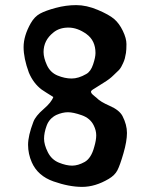

<svg xmlns="http://www.w3.org/2000/svg" viewBox="-20 -729 587 751"><path d="M188.5 -349.6Q155.3 -370.1 142.6 -378.9Q110.4 -403.3 92.8 -445.3Q72.3 -501 72.3 -544.9Q72.3 -588.9 100.6 -638.7Q115.2 -664.1 136.7 -675.8Q158.2 -687.5 198.2 -698.2Q238.3 -709 278.3 -709Q318.4 -709 362.3 -690.4Q406.2 -671.9 426.3 -654.8Q446.3 -637.7 460.4 -608.4Q474.6 -579.1 474.6 -556.6Q474.6 -534.2 472.7 -522Q470.7 -509.8 468.3 -500.5Q465.8 -491.2 461.4 -481.9Q457 -472.7 454.1 -467.3Q451.2 -461.9 445.3 -455.1L422.9 -433.6Q409.2 -419.9 386.7 -406.2L349.6 -382.8Q335.9 -375 335.9 -370.6Q335.9 -366.2 339.4 -362.3Q342.8 -358.4 349.6 -353Q356.4 -347.7 358.4 -345.7Q372.1 -331.1 409.2 -314.9Q446.3 -298.8 459 -275.4Q476.6 -241.2 476.6 -209Q476.6 -176.8 462.9 -129.4Q449.2 -82 439 -62.5Q428.7 -43 405.3 -29.3Q352.5 2 301.3 2Q250 2 189 -19.5Q127.9 -41 104.5 -93.8Q89.8 -127 89.8 -162.6Q89.8 -198.2 110.4 -252Q119.1 -275.4 150.4 -302.2Q181.6 -329.1 188.5 -349.6ZM188.5 -601.6Q150.4 -571.3 150.4 -525.4Q150.4 -502.9 163.6 -474.1Q176.8 -445.3 205.1 -433.6Q233.4 -421.9 260.3 -421.9Q287.1 -421.9 317.4 -439.5Q335 -449.2 344.2 -477.1Q353.5 -504.9 353.5 -521.5Q353.5 -570.3 318.4 -595.7Q283.2 -621.1 247.6 -621.1Q211.9 -621.1 188.5 -601.6ZM311.5 -95.7Q336.9 -110.4 348.6 -154.3Q356.4 -180.7 356.4 -199.7Q356.4 -218.8 346.7 -238.3Q333 -266.6 299.8 -278.3Q266.6 -290 245.6 -290Q224.6 -290 200.2 -279.3Q172.9 -265.6 162.6 -237.8Q152.3 -210 152.3 -186.5Q152.3 -163.1 167 -133.8Q181.6 -104.5 210.4 -92.8Q239.3 -81.1 262.2 -81.1Q285.2 -81.1 311.5 -95.7Z"/></svg>

Font: Essays1743
Style: Medium
Weight: 500
Designer: Based on the typeface in a 1743 English translation of the essays of Montaigne.  PostScript/TrueType font designed by Jo
Version: Version 002.100